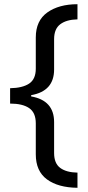

<svg xmlns="http://www.w3.org/2000/svg" viewBox="-20 -734 420 912"><path d="M348 158Q256 157 203 118Q150 79 150 -1V-148Q150 -199 118.5 -220.5Q87 -242 28 -242V-315Q87 -316 118.5 -337Q150 -358 150 -408V-556Q150 -636 205 -675Q260 -714 348 -714V-642Q296 -641 266.5 -619Q237 -597 237 -548V-404Q237 -301 128 -282V-276Q237 -257 237 -154V-7Q237 42 266 63.5Q295 85 348 86Z"/></svg>

Font: Noto Sans Mandaic
Style: Regular
Weight: 400
Designer: Monotype Design Team
Foundry: Monotype Imaging Inc.
Version: Version 2.002; ttfautohint (v1.8.4.7-5d5b)